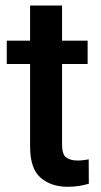

<svg xmlns="http://www.w3.org/2000/svg" viewBox="-20 -678 373 707"><path d="M302.7 -528.3V-442.4H208.5V-146Q208.5 -108.9 224.1 -97.9Q239.7 -86.9 265.1 -86.9Q277.3 -86.9 288.6 -88.4Q299.8 -89.8 306.6 -91.3L307.1 -1.5Q292.5 2.9 273.2 6.3Q253.9 9.8 229 9.8Q168 9.8 129.4 -23.7Q90.8 -57.1 90.8 -138.7V-442.4H4.9V-528.3H90.8V-657.7H208.5V-528.3Z"/></svg>

Font: Vazirmatn UI FD Medium
Style: Regular
Weight: 500
Designer: Saber Rastikerdar
Foundry: Saber Rastikerdar
Version: Version 33.003